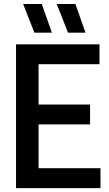

<svg xmlns="http://www.w3.org/2000/svg" viewBox="-20 -968 560 988"><path d="M62.5 0V-740H492V-637.5H178.5V-430H443.5V-328H178.5V-102.5H497V0ZM330 -800 272 -947.5H368L420 -800ZM157 -800 99 -947.5H195L247 -800Z"/></svg>

Font: Encode Sans Condensed SemiBold
Style: Regular
Weight: 600
Width: 3
Designer: Multiple Designers
Foundry: Impallari Type
Version: Version 3.000; ttfautohint (v1.8.3) -l 8 -r 50 -G 200 -x 14 